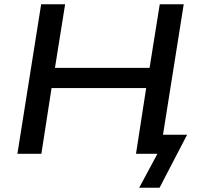

<svg xmlns="http://www.w3.org/2000/svg" viewBox="-20 -725 933 905"><path d="M636 160 722 0H625L640 -90H862L732 160ZM62 0 174 -705H287L239 -405H685L733 -705H846L734 0H621L669 -310H223L175 0Z"/></svg>

Font: Nunito Sans 10pt SemiExpanded SemiBold
Style: Italic
Weight: 600
Width: 6
Italic angle: -9°
Designer: Vernon Adams
Foundry: Vernon Adams
Version: Version 3.101;gftools[0.9.27]